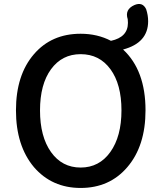

<svg xmlns="http://www.w3.org/2000/svg" viewBox="-20 -917 794 950"><path d="M379 13Q237 13 148 -90Q59 -196 59 -371Q59 -546 148 -649Q235 -750 379 -750Q462 -750 529 -715Q613 -733 613 -804Q613 -816 612 -822Q596 -870 645 -892Q685 -909 703 -872Q713 -842 713 -812Q713 -705 589 -672Q700 -569 700 -371Q700 -195 610 -90Q522 13 379 13ZM379 -88Q471 -88 526 -165Q581 -242 581 -371Q581 -500 526.5 -574.5Q472 -649 379 -649Q287 -649 232.5 -574.5Q178 -500 178 -370.5Q178 -241 232.5 -164.5Q287 -88 379 -88Z"/></svg>

Font: GenSenRounded TW M
Style: Regular
Weight: 500
Version: Version 1.501;PS 1;hotconv 16.6.51;makeotf.lib2.5.65220